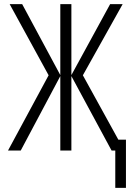

<svg xmlns="http://www.w3.org/2000/svg" viewBox="-20 -734 640 936"><path d="M594 -53V182H542V0H524L328 -363V0H274V-363L81 0H19L217 -367L27 -714H88L274 -368V-714H328V-368L517 -714H578L384 -367L557 -53Z"/></svg>

Font: Noto Sans Mono UI Light
Style: Regular
Weight: 300
Monospace: yes
Designer: Monotype Design team
Foundry: Monotype Imaging Inc.
Version: Version 1.000